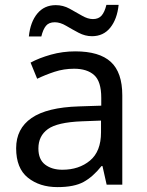

<svg xmlns="http://www.w3.org/2000/svg" viewBox="-20 -755 601 785"><path d="M288 -545Q386 -545 433 -502Q480 -459 480 -365V0H416L399 -76H395Q360 -32 321.5 -11Q283 10 215 10Q142 10 94 -28.5Q46 -67 46 -149Q46 -229 109 -272.5Q172 -316 303 -320L394 -323V-355Q394 -422 365 -448Q336 -474 283 -474Q241 -474 203 -461.5Q165 -449 132 -433L105 -499Q140 -518 188 -531.5Q236 -545 288 -545ZM314 -259Q214 -255 175.5 -227Q137 -199 137 -148Q137 -103 164.5 -82Q192 -61 235 -61Q303 -61 348 -98.5Q393 -136 393 -214V-262ZM98 -606Q104 -665 132.5 -699.5Q161 -734 208 -734Q238 -734 264.5 -719.5Q291 -705 315 -691Q339 -677 360 -677Q383 -677 395.5 -691.5Q408 -706 415 -735H465Q459 -677 431 -642Q403 -607 356 -607Q328 -607 301.5 -621Q275 -635 250.5 -649.5Q226 -664 204 -664Q180 -664 168 -649.5Q156 -635 149 -606Z"/></svg>

Font: Noto Sans Tamil Supplement
Style: Regular
Weight: 400
Designer: Ek Type
Foundry: Ek Type
Version: Version 2.001; ttfautohint (v1.8.4.7-5d5b)